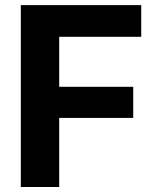

<svg xmlns="http://www.w3.org/2000/svg" viewBox="-20 -748 625 768"><path d="M63.3 0V-727.5H544.9V-600.8H216.8V-400.8H512.9V-276.4H216.8V0Z"/></svg>

Font: Inter V
Style: 
Weight: 400
Designer: Rasmus Andersson
Foundry: rsms
Version: Version 4.000;git-a3f224843